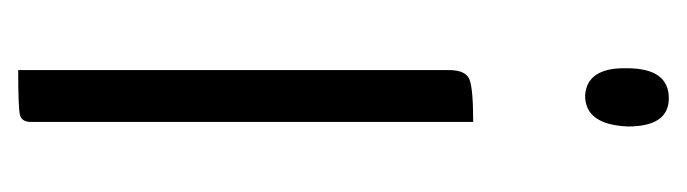

<svg xmlns="http://www.w3.org/2000/svg" viewBox="-292 -463 755 211"><g transform="rotate(90 85.5 -357.5)"><path d="M55 -669Q55 -715 88 -715Q119 -715 119 -670Q117 -623 85 -623Q54 -625 55 -669ZM114 -14Q114 -4 106.5 -2Q99 0 57 0V-473Q57 -492 67.5 -496Q78 -500 114 -500Z"/></g></svg>

Font: Yanone Kaffeesatz Light
Style: Regular
Weight: 300
Designer: Yanone (Cyrillic: Daniel Pouzeot)
Foundry: Yanone
Version: Version 1.003;PS 001.003;hotconv 1.0.88;makeotf.lib2.5.64775